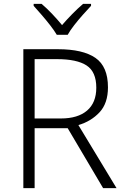

<svg xmlns="http://www.w3.org/2000/svg" viewBox="-20 -967 640 987"><path d="M278 -714Q406 -714 470.5 -669.5Q535 -625 535 -518Q535 -436 491.5 -389.5Q448 -343 383 -324L579 0H510L328 -308H158V0H100V-714ZM273 -663H158V-358H293Q380 -358 427.5 -398.5Q475 -439 475 -516Q475 -598 425 -630.5Q375 -663 273 -663ZM272 -788Q259 -810 238 -837Q217 -864 194 -890.5Q171 -917 153 -937V-947H194Q221 -924 248.5 -895Q276 -866 299 -838Q323 -866 351.5 -895Q380 -924 407 -947H448V-937Q429 -917 405.5 -890.5Q382 -864 361 -837Q340 -810 328 -788Z"/></svg>

Font: RS Noto Sans Light
Style: Regular
Weight: 300
Designer: Monotype Design Team
Foundry: Monotype Imaging Inc.
Version: Version 3.10